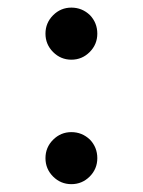

<svg xmlns="http://www.w3.org/2000/svg" viewBox="-20 -487 370 497"><path d="M212.9 -447.8Q231.9 -427.7 231.9 -399.9Q231.9 -372.1 212.2 -352.3Q192.4 -332.5 164.8 -332.5Q137.2 -332.5 117.4 -352.3Q97.7 -372.1 97.7 -399.9Q97.7 -427.7 117.4 -447.5Q137.2 -467.3 164.8 -467.3Q192.4 -467.3 212.9 -447.8ZM212.9 -125.5Q231.9 -105.5 231.9 -77.6Q231.9 -49.8 212.2 -30Q192.4 -10.3 164.8 -10.3Q137.2 -10.3 117.4 -30Q97.7 -49.8 97.7 -77.6Q97.7 -105.5 117.4 -125.2Q137.2 -145 164.8 -145Q192.4 -145 212.9 -125.5Z"/></svg>

Font: Sahel WOL
Style: WOL
Weight: 400
Foundry: Saber Rastikerdar (saber.rastikerdar@gmail.com)
Version: Version 1.0.0-alpha22